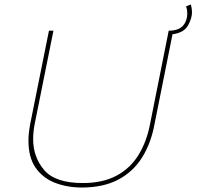

<svg xmlns="http://www.w3.org/2000/svg" viewBox="-20 -837 883 857"><path d="M345.5 0Q280 0 225.8 -21Q171.5 -42 139.2 -88Q107 -134 107 -209.5Q107 -241.5 115 -284.5L198.5 -700H218.5L135 -284.5Q128 -249.5 128 -215.5Q128 -136 177.2 -78Q226.5 -20 349.5 -20Q438.5 -20 500.2 -53Q562 -86 598.5 -145.8Q635 -205.5 650 -284.5L733 -700Q777 -700 796.5 -722Q816 -744 816 -777Q816 -791 811 -809L832 -817Q837 -797 837 -783Q837 -755 819 -723Q801 -691 750 -684L670 -284.5Q654.5 -198.5 614.5 -134.5Q574.5 -70.5 507.8 -35.2Q441 0 345.5 0Z"/></svg>

Font: Argentum Sans Thin
Style: Italic
Weight: 100
Italic angle: -11°
Designer: Julieta Ulanovsky (font), Cristiano Sobral (main changes and remaster)
Foundry: Julieta Ulanovsky (font), Cristiano Sobral (main changes and remaster)
Version: Version 2.007;June 15, 2022;FontCreator 14.0.0.2814 64-bit; 